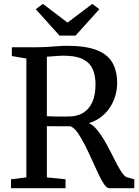

<svg xmlns="http://www.w3.org/2000/svg" viewBox="-20 -992 734 1012"><path d="M38 0V-47L119 -57V-683.5L42.5 -696.5V-743H172Q205.5 -743 233.8 -745Q262 -747 286.8 -748.8Q311.5 -750.5 334.5 -750.5Q432 -750.5 489.8 -728Q547.5 -705.5 572.5 -661.5Q597.5 -617.5 597.5 -554Q597.5 -508.5 580.5 -465.8Q563.5 -423 530.2 -390.5Q497 -358 448.5 -343Q471 -332.5 491 -308.5Q511 -284.5 529.5 -253Q548 -221.5 564.5 -188.8Q581 -156 596 -127.2Q611 -98.5 624.5 -79.5Q638 -60.5 650 -57.5L688 -46.5V0H555.5Q543 0 528.5 -21.2Q514 -42.5 497.8 -77Q481.5 -111.5 463.8 -151.2Q446 -191 427.2 -228Q408.5 -265 389.8 -291.8Q371 -318.5 351.5 -326.5Q341 -326.5 323 -326.5Q305 -326.5 285.8 -326.5Q266.5 -326.5 250.5 -326.8Q234.5 -327 227 -327V-57L325.5 -47V0ZM342.5 -378Q385.5 -378 417 -396.5Q448.5 -415 466 -452.8Q483.5 -490.5 483.5 -547.5Q483.5 -593.5 468.5 -627.5Q453.5 -661.5 417 -680Q380.5 -698.5 316.5 -698.5Q301 -698.5 285.8 -697.5Q270.5 -696.5 255.8 -695.2Q241 -694 227 -693V-379.5Q241.5 -378.5 264.8 -378Q288 -377.5 310 -377.8Q332 -378 342.5 -378ZM293.5 -804.5 168.5 -943.5 206 -971.5 336 -873 466.5 -971.5 503.5 -943.5 378.5 -804.5Z"/></svg>

Font: Merriweather 28pt
Style: Regular
Weight: 400
Version: Version 2.100